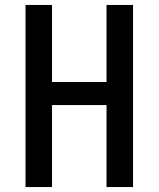

<svg xmlns="http://www.w3.org/2000/svg" viewBox="-20 -755 640 775"><path d="M83 0V-735H190V-424H410V-735H517V0H410V-331H190V0Z"/></svg>

Font: Iosevka Curly SmBdEx
Style: Regular
Weight: 600
Width: 7
Monospace: yes
Designer: Belleve Invis
Foundry: Belleve Invis
Version: Version 11.1.0; ttfautohint (v1.8.3)